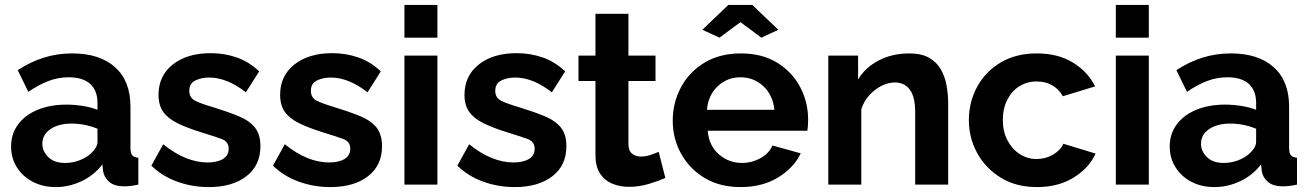

<svg xmlns="http://www.w3.org/2000/svg" viewBox="-20 -750 5321 780"><path d="M25 -155Q25 -206 53.5 -244.5Q82 -283 133 -304Q184 -325 250 -325Q283 -325 317 -319.5Q351 -314 376 -304V-332Q376 -382 346.5 -409Q317 -436 259 -436Q216 -436 177 -421Q138 -406 95 -377L52 -465Q104 -499 158.5 -516Q213 -533 273 -533Q385 -533 447.5 -477Q510 -421 510 -317V-150Q510 -128 517 -119.5Q524 -111 542 -109V0Q524 4 509.5 5.5Q495 7 485 7Q445 7 424 -11Q403 -29 399 -55L396 -82Q361 -37 310.5 -13.5Q260 10 207 10Q154 10 113 -11.5Q72 -33 48.5 -70.5Q25 -108 25 -155ZM351 -128Q376 -152 376 -174V-227Q324 -248 271 -248Q218 -248 185 -225.5Q152 -203 152 -166Q152 -136 176 -112Q200 -88 245 -88Q275 -88 303.5 -99Q332 -110 351 -128Z M828 10Q761 10 700 -12Q639 -34 595 -77L643 -164Q690 -126 735 -108Q780 -90 823 -90Q862 -90 885.5 -104Q909 -118 909 -146Q909 -175 880 -185.5Q851 -196 799 -212Q741 -230 702 -249Q663 -268 643.5 -295Q624 -322 624 -365Q624 -442 682 -488Q740 -534 836 -534Q892 -534 942 -516.5Q992 -499 1033 -460L979 -375Q902 -435 830 -435Q798 -435 773.5 -423Q749 -411 749 -381Q749 -353 772.5 -341Q796 -329 844 -315Q906 -296 949.5 -278Q993 -260 1015.5 -232Q1038 -204 1038 -156Q1038 -78 981 -34Q924 10 828 10Z M1322 10Q1255 10 1194 -12Q1133 -34 1089 -77L1137 -164Q1184 -126 1229 -108Q1274 -90 1317 -90Q1356 -90 1379.5 -104Q1403 -118 1403 -146Q1403 -175 1374 -185.5Q1345 -196 1293 -212Q1235 -230 1196 -249Q1157 -268 1137.5 -295Q1118 -322 1118 -365Q1118 -442 1176 -488Q1234 -534 1330 -534Q1386 -534 1436 -516.5Q1486 -499 1527 -460L1473 -375Q1396 -435 1324 -435Q1292 -435 1267.5 -423Q1243 -411 1243 -381Q1243 -353 1266.5 -341Q1290 -329 1338 -315Q1400 -296 1443.5 -278Q1487 -260 1509.5 -232Q1532 -204 1532 -156Q1532 -78 1475 -34Q1418 10 1322 10Z M1623 -597V-730H1757V-597ZM1623 0V-524H1757V0Z M2071 10Q2004 10 1943 -12Q1882 -34 1838 -77L1886 -164Q1933 -126 1978 -108Q2023 -90 2066 -90Q2105 -90 2128.5 -104Q2152 -118 2152 -146Q2152 -175 2123 -185.5Q2094 -196 2042 -212Q1984 -230 1945 -249Q1906 -268 1886.5 -295Q1867 -322 1867 -365Q1867 -442 1925 -488Q1983 -534 2079 -534Q2135 -534 2185 -516.5Q2235 -499 2276 -460L2222 -375Q2145 -435 2073 -435Q2041 -435 2016.5 -423Q1992 -411 1992 -381Q1992 -353 2015.5 -341Q2039 -329 2087 -315Q2149 -296 2192.5 -278Q2236 -260 2258.5 -232Q2281 -204 2281 -156Q2281 -78 2224 -34Q2167 10 2071 10Z M2683 -27Q2656 -15 2616.5 -3Q2577 9 2535 9Q2498 9 2467 -4Q2436 -17 2417.5 -45.5Q2399 -74 2399 -120V-421H2330V-524H2399V-694H2533V-524H2643V-421H2533V-165Q2533 -138 2547.5 -126Q2562 -114 2583 -114Q2604 -114 2624 -121Q2644 -128 2656 -133Z M2989 10Q2904 10 2842.5 -27Q2781 -64 2747 -125.5Q2713 -187 2713 -259Q2713 -333 2746.5 -395.5Q2780 -458 2842 -495.5Q2904 -533 2990 -533Q3076 -533 3137 -495.5Q3198 -458 3230.5 -396.5Q3263 -335 3263 -264Q3263 -238 3260 -219H2855Q2860 -158 2900.5 -123Q2941 -88 2994 -88Q3034 -88 3069.5 -107.5Q3105 -127 3118 -159L3233 -127Q3204 -67 3140 -28.5Q3076 10 2989 10ZM2852 -304H3126Q3120 -363 3081.5 -399.5Q3043 -436 2988 -436Q2934 -436 2895.5 -399.5Q2857 -363 2852 -304ZM2833 -629 2939 -730H3036L3142 -629L3073 -597L2988 -660L2903 -597Z M3832 0H3698V-294Q3698 -357 3676 -386Q3654 -415 3615 -415Q3588 -415 3560.5 -401Q3533 -387 3511 -362.5Q3489 -338 3479 -306V0H3345V-524H3466V-427Q3495 -476 3550 -504.5Q3605 -533 3674 -533Q3723 -533 3754 -515.5Q3785 -498 3802 -468.5Q3819 -439 3825.5 -402Q3832 -365 3832 -327Z M4193 10Q4108 10 4046 -28Q3984 -66 3950 -128Q3916 -190 3916 -262Q3916 -335 3949.5 -397Q3983 -459 4045 -496Q4107 -533 4192 -533Q4278 -533 4338.5 -496Q4399 -459 4429 -399L4298 -359Q4263 -419 4191 -419Q4152 -419 4121 -399.5Q4090 -380 4072 -344.5Q4054 -309 4054 -262Q4054 -216 4072.5 -180.5Q4091 -145 4122 -124.5Q4153 -104 4191 -104Q4227 -104 4257.5 -121.5Q4288 -139 4300 -166L4431 -126Q4404 -67 4341.5 -28.5Q4279 10 4193 10Z M4513 -597V-730H4647V-597ZM4513 0V-524H4647V0Z M4732 -155Q4732 -206 4760.5 -244.5Q4789 -283 4840 -304Q4891 -325 4957 -325Q4990 -325 5024 -319.5Q5058 -314 5083 -304V-332Q5083 -382 5053.5 -409Q5024 -436 4966 -436Q4923 -436 4884 -421Q4845 -406 4802 -377L4759 -465Q4811 -499 4865.5 -516Q4920 -533 4980 -533Q5092 -533 5154.5 -477Q5217 -421 5217 -317V-150Q5217 -128 5224 -119.5Q5231 -111 5249 -109V0Q5231 4 5216.5 5.5Q5202 7 5192 7Q5152 7 5131 -11Q5110 -29 5106 -55L5103 -82Q5068 -37 5017.5 -13.5Q4967 10 4914 10Q4861 10 4820 -11.5Q4779 -33 4755.5 -70.5Q4732 -108 4732 -155ZM5058 -128Q5083 -152 5083 -174V-227Q5031 -248 4978 -248Q4925 -248 4892 -225.5Q4859 -203 4859 -166Q4859 -136 4883 -112Q4907 -88 4952 -88Q4982 -88 5010.5 -99Q5039 -110 5058 -128Z"/></svg>

Font: Raleway
Style: Bold
Weight: 700
Designer: Matt McInerney, Pablo Impallari, Rodrigo Fuenzalida
Foundry: Matt McInerney, Pablo Impallari, Rodrigo Fuenzalida
Version: Version 4.026